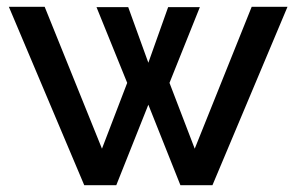

<svg xmlns="http://www.w3.org/2000/svg" viewBox="-20 -543 870 563"><path d="M718 -523H823L603 0H509L415 -236L321 0H227L6 -523H111L279 -107L353 -300L263 -522H356L415 -359L473 -522H566L477 -300L551 -107Z"/></svg>

Font: Raleway SemiBold
Style: Regular
Weight: 600
Designer: Matt McInerney, Pablo Impallari, Rodrigo Fuenzalida
Foundry: Matt McInerney, Pablo Impallari, Rodrigo Fuenzalida
Version: Version 4.026